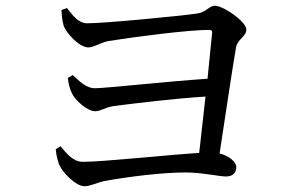

<svg xmlns="http://www.w3.org/2000/svg" viewBox="-20 -694 1040 668"><path d="M191 -185 174 -175C175 -156 181 -134 186 -121C196 -96 243 -46 274 -46C293 -46 320 -59 342 -64C426 -79 541 -94 627 -94C682 -94 743 -80 766 -80C790 -80 802 -93 802 -113C802 -132 774 -153 744 -160C762 -276 787 -448 801 -528C806 -558 837 -567 837 -591C837 -619 757 -674 728 -674C706 -674 700 -652 666 -647C605 -638 344 -613 284 -613C252 -613 233 -641 213 -666L194 -659C194 -643 197 -621 201 -606C209 -580 256 -529 287 -529C306 -529 329 -545 356 -551C450 -566 635 -590 708 -590C716 -590 719 -586 718 -579L702 -420C575 -412 347 -387 310 -387C279 -387 255 -413 233 -433L216 -423C217 -408 223 -383 230 -370C241 -345 284 -307 311 -307C330 -307 345 -320 375 -325C455 -335 583 -351 695 -358L673 -162C562 -155 338 -131 269 -131C233 -131 212 -160 191 -185Z"/></svg>

Font: Noto Serif HK Medium
Style: Regular
Weight: 500
Designer: Ryoko NISHIZUKA 西塚涼子 (kana & ideographs); Frank Grießhammer (Latin, Greek & Cyrillic); Wenlong ZHANG 张文龙 (bopomofo); San
Foundry: Adobe
Version: Version 2.001;hotconv 1.1.0;makeotfexe 2.6.0